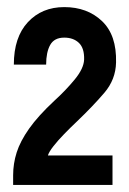

<svg xmlns="http://www.w3.org/2000/svg" viewBox="-20 -721 364 541"><path d="M17 -200V-227Q17 -260 27 -291.5Q37 -323 62 -358.5Q87 -394 133 -437Q165 -466 190.5 -497Q216 -528 217 -553Q218 -585 202.5 -600Q187 -615 161 -615Q133 -615 121.5 -594.5Q110 -574 110 -539H19Q19 -616 58.5 -658.5Q98 -701 161 -701Q226 -701 267.5 -661.5Q309 -622 307 -545Q306 -497 274 -459.5Q242 -422 196 -378Q179 -362 161 -343.5Q143 -325 130.5 -309Q118 -293 115 -283H297V-200Z"/></svg>

Font: Zen Kaku Gothic New
Style: Bold
Weight: 700
Designer: Yoshimichi Ohira
Foundry: Positype
Version: Version 1.002